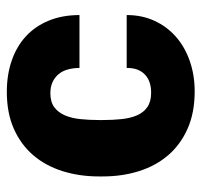

<svg xmlns="http://www.w3.org/2000/svg" viewBox="-34 -544 588 560"><g transform="rotate(-90 260.0 -264.0)"><path d="M269.5 -117.2Q304.2 -117.2 323.2 -136Q342.3 -154.8 341.8 -188.5H496.1Q496.1 -143.6 479.2 -107.2Q462.4 -70.8 432.6 -44.7Q402.8 -18.6 361.8 -4.4Q320.8 9.8 273.4 9.8Q211.4 9.8 165 -10.7Q118.7 -31.2 87.6 -67.1Q56.6 -103 41 -152.1Q25.4 -201.2 25.4 -258.3V-269.5Q25.4 -326.7 41 -376Q56.6 -425.3 87.4 -461.2Q118.2 -497.1 164.3 -517.6Q210.4 -538.1 272 -538.1Q321.8 -538.1 363 -523.9Q404.3 -509.8 433.8 -482.7Q463.4 -455.6 479.7 -416Q496.1 -376.5 496.1 -326.2H341.8Q341.8 -343.8 337.6 -359.4Q333.5 -375 324.2 -386.5Q314.9 -397.9 301 -404.5Q287.1 -411.1 268.1 -411.1Q242.7 -411.1 227.3 -399.7Q211.9 -388.2 203.6 -368.9Q195.3 -349.6 192.6 -323.7Q189.9 -297.9 189.9 -269.5V-258.3Q189.9 -229 192.6 -203.4Q195.3 -177.7 203.6 -158.4Q211.9 -139.2 227.8 -128.2Q243.7 -117.2 269.5 -117.2Z"/></g></svg>

Font: RobotoDraft
Style: Black
Weight: 900
Designer: Google
Version: Version 2.000980w3; 2014; ttfautohint (v1.1) -l 5 -r 24 -G 4